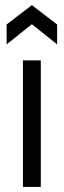

<svg xmlns="http://www.w3.org/2000/svg" viewBox="-20 -733 250 753"><path d="M70 0V-496H140V0ZM6 -559V-637L105 -713L204 -637V-559L105 -638Z"/></svg>

Font: Host Grotesk Light
Style: Regular
Weight: 300
Designer: Doukan Karapınar
Foundry: Element Type
Version: Version 1.003